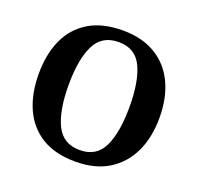

<svg xmlns="http://www.w3.org/2000/svg" viewBox="-128 -863 1042 1011"><g transform="rotate(20 393.5 -357.5)"><path d="M394 10Q280 10 205 -36Q130 -82 92.5 -165Q55 -248 55 -359Q55 -470 92.5 -552Q130 -634 205.5 -679.5Q281 -725 395 -725Q503 -725 578.5 -679.5Q654 -634 693 -551.5Q732 -469 732 -358Q732 -247 692.5 -164.5Q653 -82 578 -36Q503 10 394 10ZM394 -55Q488 -55 526 -135Q564 -215 564 -358Q564 -501 526 -580.5Q488 -660 395 -660Q301 -660 262 -580.5Q223 -501 223 -358Q223 -215 262 -135Q301 -55 394 -55Z"/></g></svg>

Font: Noto Serif Tibetan
Style: Bold
Weight: 700
Designer: Monotype Design Team
Foundry: Monotype Imaging Inc.
Version: Version 2.103; ttfautohint (v1.8.4.7-5d5b)